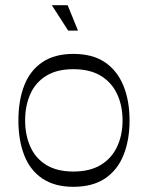

<svg xmlns="http://www.w3.org/2000/svg" viewBox="-20 -706 570 741"><path d="M263 15Q191 15 143.5 -17Q96 -49 73.5 -107Q51 -165 51 -241Q51 -318 73.5 -376Q96 -434 143.5 -466Q191 -498 263 -498Q337 -498 384.5 -466Q432 -434 456 -376Q480 -318 480 -241Q480 -165 456.5 -107Q433 -49 385 -17Q337 15 263 15ZM263 -44Q327 -44 369 -69.5Q411 -95 432 -140Q453 -185 453 -241Q453 -298 432 -343Q411 -388 369 -413.5Q327 -439 263 -439Q200 -439 158.5 -413.5Q117 -388 97 -343Q77 -298 77 -241Q77 -185 97 -140Q117 -95 158.5 -69.5Q200 -44 263 -44ZM243 -588 180 -686H241L281 -588Z"/></svg>

Font: Ojuju
Style: Regular
Weight: 400
Designer: Chisaokwu Joboson, Mirko Velimirovic
Foundry: Udi Foundry
Version: Version 1.000